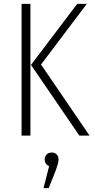

<svg xmlns="http://www.w3.org/2000/svg" viewBox="-20 -704 492 997"><path d="M138 -684V0H92V-684ZM431 -684 193 -369 445 0H392L141 -367L381 -684ZM284 125Q284 134 281 145Q278 156 274 167.5Q270 179 267 187L233 273H206L235 159Q212 148 212 125Q212 109 222 98.5Q232 88 249 88Q265 88 274.5 98Q284 108 284 125Z"/></svg>

Font: Fira Sans Extra Condensed ExtraLight
Style: Regular
Weight: 275
Width: 1
Designer: Carrois Corporate & Edenspiekermann AG
Foundry: Carrois Corporate GbR & Edenspiekermann AG
Version: Version 4.203